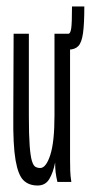

<svg xmlns="http://www.w3.org/2000/svg" viewBox="-20 -561 290 592"><path d="M96 11Q69 11 52.5 -5Q36 -21 28 -67Q20 -113 21 -202L22 -457H69V-202Q69 -144 71.5 -111.5Q74 -79 78.5 -64.5Q83 -50 89.5 -46.5Q96 -43 104 -43Q122 -43 135 -83Q148 -123 148 -205V-457H196V-71Q196 -53 196.5 -35.5Q197 -18 200 0H157Q153 -17 151.5 -30Q150 -43 150 -60Q144 -29 132 -9Q120 11 96 11ZM240 -541Q240 -488 236 -459Q232 -430 221.5 -419Q211 -408 191 -408V-457Q197 -457 199.5 -473Q202 -489 202 -541Z"/></svg>

Font: Inconsolata UltraCondensed
Style: Regular
Weight: 400
Width: 1
Monospace: yes
Designer: Raph Levien, Cyreal, Brenton Simpson
Foundry: Raph Levien, Cyreal, Google
Version: Version 3.001; ttfautohint (v1.8.2.53-6de2)